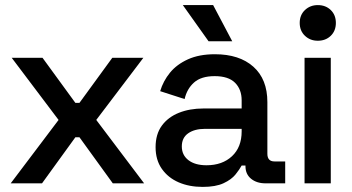

<svg xmlns="http://www.w3.org/2000/svg" viewBox="-20 -720 1384 754"><path d="M22 0 210 -249 26 -493H147L276 -316H292L421 -493H543L358 -249L546 0H423L292 -181H276L145 0Z M591 -142Q591 -193 615.5 -226.5Q640 -260 682.5 -277Q725 -294 779 -294H929V-326Q929 -369 903 -395Q877 -421 823 -421Q770 -421 742 -396Q714 -371 705 -331L609 -362Q621 -402 647.5 -434.5Q674 -467 718 -487Q762 -507 824 -507Q920 -507 975 -458Q1030 -409 1030 -319V-116Q1030 -86 1058 -86H1100V0H1023Q988 0 966 -18Q944 -36 944 -67V-70H929Q921 -55 905 -35Q889 -15 858 -0.5Q827 14 776 14Q723 14 681.5 -4Q640 -22 615.5 -57Q591 -92 591 -142ZM929 -204V-214H785Q744 -214 719 -196.5Q694 -179 694 -145Q694 -111 720 -91Q746 -71 791 -71Q853 -71 891 -106.5Q929 -142 929 -204ZM799 -558 698 -700H817L892 -558Z M1176 0V-493H1279V0ZM1157 -630Q1157 -661 1177.5 -680.5Q1198 -700 1228 -700Q1259 -700 1279 -680.5Q1299 -661 1299 -630Q1299 -599 1279 -579.5Q1259 -560 1228 -560Q1198 -560 1177.5 -579.5Q1157 -599 1157 -630Z"/></svg>

Font: Space Grotesk Frontify Medium
Style: Regular
Weight: 500
Designer: Florian Karsten
Version: Version 2.000